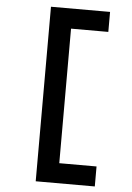

<svg xmlns="http://www.w3.org/2000/svg" viewBox="-62 -836 725 1052"><g transform="rotate(5 300.0 -310.0)"><path d="M175 170H500V60H295V-680H500V-790H175Z"/></g></svg>

Font: CommitMono
Style: Bold
Weight: 700
Monospace: yes
Designer: Eigil Nikolajsen
Foundry: Eigil Nikolajsen
Version: Version 1.143